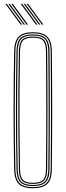

<svg xmlns="http://www.w3.org/2000/svg" viewBox="-20 -973 342 998"><path d="M151.5 5.5Q99 5.5 76.8 -17.6Q54.5 -40.8 53.5 -93.5Q52 -177.2 51.2 -252.6Q50.5 -328 50.5 -400.6Q50.5 -473.2 51.2 -548.1Q52 -623 53.5 -705.5Q54.5 -759 76.8 -782.2Q99 -805.5 151.5 -805.5Q201.5 -805.5 225.2 -783.4Q249 -761.2 249.5 -705.5Q250.2 -628 250.8 -553.1Q251.2 -478.2 251.2 -403.5Q251.2 -328.8 250.8 -251.9Q250.2 -175 249.5 -93.5Q249 -38.5 225.2 -16.5Q201.5 5.5 151.5 5.5ZM151.5 -0.2Q199.2 -0.2 221.1 -21Q243 -41.8 243.5 -93.8Q244.2 -171.2 244.6 -245.9Q245 -320.5 245 -395.1Q245 -469.8 244.6 -546.8Q244.2 -623.8 243.5 -705.5Q243 -758.2 221 -779Q199 -799.8 151.5 -799.8Q102 -799.8 81.2 -778.1Q60.5 -756.5 59.8 -705.5Q58.2 -619.8 57.5 -543.9Q56.8 -468 56.8 -395.9Q56.8 -323.8 57.5 -249.8Q58.2 -175.8 59.8 -93.8Q60.5 -43.2 81.4 -21.8Q102.2 -0.2 151.5 -0.2ZM151.5 -5.8Q105 -5.8 85.8 -25.8Q66.5 -45.8 65.8 -93.8Q64.2 -179.2 63.5 -255Q62.8 -330.8 62.8 -403Q62.8 -475.2 63.5 -549.4Q64.2 -623.5 65.8 -705.5Q66.5 -754.5 85.8 -774.4Q105 -794.2 151.5 -794.2Q196.2 -794.2 216.6 -774.8Q237 -755.2 237.5 -705.5Q238.2 -625 238.6 -549.6Q239 -474.2 239 -400.5Q239 -326.8 238.5 -251Q238 -175.2 237.5 -93.8Q237 -44.8 216.8 -25.2Q196.5 -5.8 151.5 -5.8ZM151.5 -11.5Q194.2 -11.5 212.5 -29.5Q230.8 -47.5 231.2 -93.8Q232 -174.5 232.4 -249.5Q232.8 -324.5 232.8 -398Q232.8 -471.5 232.4 -547.4Q232 -623.2 231.2 -705.2Q230.8 -752.2 212.5 -770.4Q194.2 -788.5 151.5 -788.5Q108 -788.5 90.4 -770.1Q72.8 -751.8 71.8 -705.2Q70.2 -621.2 69.5 -546Q68.8 -470.8 68.8 -398.6Q68.8 -326.5 69.5 -251.8Q70.2 -177 71.8 -94Q72.8 -48 90.4 -29.8Q108 -11.5 151.5 -11.5ZM151.5 -17Q110.5 -17 94.6 -34.1Q78.8 -51.2 78 -94Q76 -208.2 75.4 -306Q74.8 -403.8 75.4 -499.8Q76 -595.8 78 -705.2Q78.8 -748.5 94.5 -765.8Q110.2 -783 151.5 -783Q191.8 -783 208.2 -766.2Q224.8 -749.5 225.2 -705.2Q226 -624 226.4 -548.9Q226.8 -473.8 226.8 -400.2Q226.8 -326.8 226.2 -251.4Q225.8 -176 225.2 -94Q224.8 -50.5 208.2 -33.8Q191.8 -17 151.5 -17ZM151.5 -22.8Q189 -22.8 203.9 -38Q218.8 -53.2 219 -94Q219.8 -172.8 220.1 -247.1Q220.5 -321.5 220.5 -395.2Q220.5 -469 220.1 -545.5Q219.8 -622 219 -705Q218.8 -746.2 204 -761.8Q189.2 -777.2 151.5 -777.2Q113 -777.2 98.9 -761.5Q84.8 -745.8 84 -705Q82.2 -593 81.5 -495.8Q80.8 -398.5 81.4 -301.8Q82 -205 84 -94Q84.8 -54 98.9 -38.4Q113 -22.8 151.5 -22.8ZM118 -845 38.8 -952.8H46.5L125.8 -845ZM87.2 -845 8 -952.8H15.5L95 -845ZM102.8 -845 23.2 -952.8H31L110.2 -845ZM198 -845 118.5 -952.8H126.2L205.5 -845ZM167 -845 87.8 -952.8H95.5L174.8 -845ZM182.5 -845 103 -952.8H110.8L190.2 -845Z"/></svg>

Font: Big Shoulders Inline Display ExtraLight
Style: Regular
Weight: 250
Version: Version 2.002